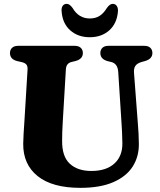

<svg xmlns="http://www.w3.org/2000/svg" viewBox="-20 -932 812 972"><path d="M595.5 -304 578.5 -568.5Q575.5 -610 543.5 -618L525 -622.5Q488 -632.5 488 -663.5Q488 -680 498.5 -690Q509 -700 528.5 -700H710.5Q730.5 -700 741 -690Q751.5 -680 751.5 -663.5Q751.5 -634 714.5 -623L696.5 -618Q674 -611.5 665.2 -598.2Q656.5 -585 658.5 -562.5L678 -305Q682.5 -255 683 -203Q683.5 -139 651.8 -89Q620 -39 554 -10Q488 19 387 19Q244.5 19 170.5 -40.5Q96.5 -100 97.5 -204.5Q97.5 -222.5 99.5 -255.5Q101.5 -288.5 104 -325L119.5 -579.5Q120.5 -596.5 113.5 -605.2Q106.5 -614 88 -618L68 -622.5Q30.5 -631.5 30.5 -663.5Q30.5 -680 41.2 -690Q52 -700 71.5 -700H358.5Q378 -700 388.8 -690Q399.5 -680 399.5 -663.5Q399.5 -633 362 -623L341.5 -618Q315 -611.5 313.5 -580.5L298 -320.5Q296 -289.5 295.2 -264.2Q294.5 -239 294.5 -220Q293.5 -140.5 333 -103.5Q372.5 -66.5 442.5 -66.5Q518 -66.5 559.2 -104.2Q600.5 -142 599.5 -207.5Q599 -242 597.8 -263.5Q596.5 -285 595.5 -304ZM434.5 -838.5Q464 -838.5 484.5 -851.8Q505 -865 521 -891.5Q536 -912.5 550.5 -912.5Q564 -912.5 571.2 -901.8Q578.5 -891 577 -873.5Q572 -813 533 -778.2Q494 -743.5 434.5 -743.5Q375 -743.5 335.8 -778.2Q296.5 -813 292 -873.5Q290 -891 297 -901.8Q304 -912.5 318 -912.5Q332.5 -912.5 347.5 -891.5Q378.5 -838.5 434.5 -838.5Z"/></svg>

Font: Fraunces 9pt S050
Style: Bold
Weight: 700
Version: Version 1.000; ttfautohint (v1.8.3)